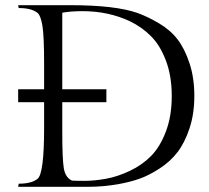

<svg xmlns="http://www.w3.org/2000/svg" viewBox="-20 -720 804 740"><path d="M50 -326V-376H150V-474Q150 -581 143.5 -620.5Q137 -660 125 -670Q102 -689 52 -689L50 -700H252Q424 -700 510 -670Q549 -656 593 -630Q637 -604 664.5 -568Q692 -532 710.5 -476Q729 -420 729 -350.5Q729 -281 710.5 -225.5Q692 -170 664.5 -134Q637 -98 596.5 -71.5Q556 -45 520 -32Q484 -19 440 -11Q381 0 319 0H50L52 -12Q102 -12 125 -31Q150 -52 150 -226V-326ZM257 -24Q269 -23 306.5 -23Q344 -23 388.5 -31Q433 -39 480.5 -61.5Q528 -84 562.5 -119Q597 -154 619.5 -213.5Q642 -273 642 -349.5Q642 -426 620 -485Q598 -544 563 -579.5Q528 -615 481 -638Q398 -677 298 -677Q253 -677 220 -671V-376H390V-326H220V-214Q220 -106 226 -71Q232 -36 257 -24Z"/></svg>

Font: Gilda Display
Style: Regular
Weight: 400
Designer: Eduardo Rodriguez Tunni
Foundry: Eduardo Rodriguez Tunni
Version: Version 1.001